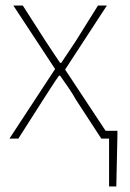

<svg xmlns="http://www.w3.org/2000/svg" viewBox="-20 -498 468 690"><path d="M372 172V0H348V-28H402V-12L398 172ZM14 0 178 -250 28 -478H62L144 -350Q156 -331 169.5 -311.5Q183 -292 196 -272H200Q214 -292 226.5 -311.5Q239 -331 252 -350L332 -478H364L214 -248L378 0H344L254 -138Q241 -161 226 -183Q211 -205 196 -226H192Q177 -205 163 -183Q149 -161 134 -138L46 0Z"/></svg>

Font: Source Sans Variable
Style: Regular
Weight: 200
Designer: Paul D. Hunt
Foundry: Adobe Systems Incorporated
Version: Version 3.006;hotconv 1.0.111;makeotfexe 2.5.65597